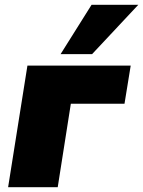

<svg xmlns="http://www.w3.org/2000/svg" viewBox="-20 -785 600 805"><path d="M14 0ZM14 0 95 -510H528L502 -350H277L222 0ZM234 -558 364 -765H560L366 -558Z"/></svg>

Font: Winston Black
Style: Italic
Weight: 900
Italic angle: -9°
Designer: Original fonts by Vernon Adams / Changes by Cristiano Sobral
Foundry: VOriginal fonts by Vernon Adams / Changes by Cristiano Sobral
Version: Version 2.503;July 17, 2020;FontCreator 13.0.0.2655 64-bit